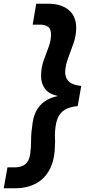

<svg xmlns="http://www.w3.org/2000/svg" viewBox="-32 -831 522 1028"><path d="M227 -811Q296 -811 336.5 -777Q377 -743 376 -678Q375 -636 360.5 -596Q346 -556 332 -518Q318 -480 317 -445Q317 -426 325 -410Q333 -394 352 -384Q371 -374 403 -371L384 -263Q341 -259 314.5 -243Q288 -227 275.5 -194.5Q263 -162 262 -107Q262 -98 262.5 -89Q263 -80 263 -71Q263 -62 262 -53Q261 27 233 78Q205 129 157.5 153Q110 177 53 177H-12L8 65H47Q70 65 88 57.5Q106 50 117.5 31.5Q129 13 131 -21Q134 -40 134 -60Q134 -80 135 -103Q136 -126 140 -152Q144 -200 160.5 -233.5Q177 -267 206.5 -287.5Q236 -308 275 -316V-318Q228 -328 207.5 -357.5Q187 -387 188 -426Q188 -468 201.5 -506Q215 -544 228 -578.5Q241 -613 241 -644Q242 -676 225.5 -687.5Q209 -699 182 -699H143L162 -811Z"/></svg>

Font: DM Sans 20pt
Style: Bold Italic
Weight: 700
Italic angle: -10°
Version: Version 4.004;gftools[0.9.30]